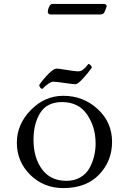

<svg xmlns="http://www.w3.org/2000/svg" viewBox="-20 -945 645 980"><path d="M248 -925H511Q517 -925 521.5 -920.5Q526 -916 524 -911Q523 -909 522 -906Q520 -899 518.5 -895.5Q517 -892 514.5 -886Q512 -880 509.5 -877.5Q507 -875 502.5 -873Q498 -871 493 -871H238Q233 -871 228.5 -874.5Q224 -878 224 -883Q224 -889 226 -897.5Q228 -906 233.5 -915.5Q239 -925 248 -925ZM66 -217Q66 -310 137 -383Q208 -456 303 -456Q405 -456 478.5 -388.5Q552 -321 552 -221Q552 -123 486 -54Q420 15 303 15Q203 15 134.5 -52.5Q66 -120 66 -217ZM297 -424Q220 -424 185.5 -369Q151 -314 151 -232Q151 -140 194.5 -81Q238 -22 319 -22Q360 -22 390.5 -40Q421 -58 437 -87.5Q453 -117 460.5 -148.5Q468 -180 468 -212Q468 -297 424.5 -360.5Q381 -424 297 -424ZM182 -514Q203 -544 229 -569.5Q255 -595 269 -595Q278 -595 320.5 -588Q363 -581 376 -581Q385 -581 391 -582.5Q397 -584 407 -592Q417 -600 430 -617Q432 -620 437.5 -616.5Q443 -613 446.5 -607Q450 -601 448 -599Q430 -573 403.5 -544Q377 -515 364 -515Q355 -515 310 -521.5Q265 -528 252 -528Q233 -528 197 -492Q195 -490 190 -493.5Q185 -497 182 -503.5Q179 -510 182 -514Z"/></svg>

Font: EB Garamond 12 All SC
Style: AllSC
Weight: 400
Version: Version 0.016 ; ttfautohint (v0.97) -l 8 -r 50 -G 200 -x 0 -